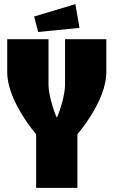

<svg xmlns="http://www.w3.org/2000/svg" viewBox="-20 -910 550 930"><path d="M165 -755 365 -775 345 -890 145 -830ZM15 -720V-560C15 -420 155 -260 155 -260V0H355V-260C355 -260 495 -420 495 -560V-720H295V-498C295 -456 273 -376 255 -340C238 -376 215 -456 215 -498V-720Z"/></svg>

Font: MikodacsPCS
Style: Regular
Weight: 900
Designer: gluk (gluksza@wp.pl)
Foundry: gluk (gluksza@wp.pl)
Version: Version 0.27